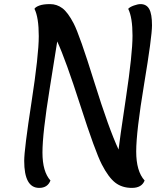

<svg xmlns="http://www.w3.org/2000/svg" viewBox="-20 -909 809 936"><path d="M685 -29Q671 7 623 7Q575 7 542 -18.5Q509 -44 476.5 -107Q444 -170 372 -394Q300 -618 259 -707Q258 -698 222.5 -478.5Q187 -259 187 -165.5Q187 -72 226 -29Q212 7 171 7Q98 7 98 -125Q98 -180 133.5 -410.5Q169 -641 169 -732.5Q169 -824 148 -866Q153 -875 172 -882Q191 -889 224 -889Q257 -889 284 -869Q311 -849 339.5 -794Q368 -739 439.5 -509.5Q511 -280 558 -180Q562 -219 594 -432.5Q626 -646 626 -735Q626 -824 605 -866Q613 -875 632.5 -882Q652 -889 665 -889Q694 -889 707.5 -865Q721 -841 721 -785.5Q721 -730 682.5 -498.5Q644 -267 644 -170.5Q644 -74 685 -29Z"/></svg>

Font: Paprika
Style: Regular
Weight: 400
Designer: Eduardo Rodriguez Tunni
Foundry: Eduardo Rodriguez Tunni
Version: Version 1.001